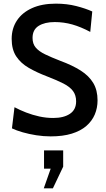

<svg xmlns="http://www.w3.org/2000/svg" viewBox="-20 -734 582 1053"><path d="M258 14Q219 14 179 7.8Q139 1.5 104.2 -8.5Q69.5 -18.5 45.5 -30L59.5 -146Q88.5 -130.5 123.2 -117Q158 -103.5 195.8 -95.2Q233.5 -87 272 -87Q329.5 -87 363.5 -109.8Q397.5 -132.5 397.5 -178Q397.5 -212 380.2 -235Q363 -258 327.8 -276Q292.5 -294 238 -315Q181.5 -336.5 137.8 -361.8Q94 -387 69 -424.8Q44 -462.5 44 -521Q44 -578 72.8 -621.5Q101.5 -665 155.8 -689.5Q210 -714 286.5 -714Q346.5 -714 398.2 -700.8Q450 -687.5 486 -671L475 -559Q423.5 -586.5 376.5 -599.8Q329.5 -613 280 -613Q225 -613 191.8 -592Q158.5 -571 158.5 -526Q158.5 -493.5 176.2 -472.8Q194 -452 227.8 -435.8Q261.5 -419.5 310.5 -400.5Q377 -376 422.5 -347Q468 -318 491.5 -278.8Q515 -239.5 515 -183.5Q515 -142 499.8 -106Q484.5 -70 453.2 -43Q422 -16 373.5 -1Q325 14 258 14ZM270 299H220L258 191H221.5V91H326.5V180Z"/></svg>

Font: Cabin SemiCondensedMedium
Style: Regular
Weight: 500
Width: 4
Designer: Pablo Impallari
Foundry: Pablo Impallari. http://www.impallari.com Igino Marini. http://www.ikern.com
Version: Version 3.001